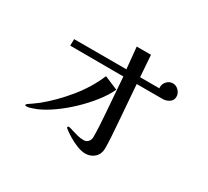

<svg xmlns="http://www.w3.org/2000/svg" viewBox="-144 -949 1288 1190"><g transform="rotate(30 500.0 -354.0)"><path d="M547 -426Q525 -378 484.5 -326Q444 -274 393 -225Q342 -176 288 -137.5Q234 -99 186 -78Q174 -73 152 -65.5Q130 -58 118 -58Q116 -58 111 -58.5Q106 -59 106 -63Q106 -66 109 -69Q112 -72 113 -73Q130 -85 147 -96.5Q164 -108 180 -121Q263 -189 335.5 -278Q408 -367 450 -467ZM892 -575Q892 -547 869 -533Q846 -519 821 -520H639Q644 -451 649.5 -382.5Q655 -314 660 -246Q663 -203 666 -161Q669 -119 669 -76Q669 -36 642.5 -11.5Q616 13 577 13Q551 13 518.5 0.5Q486 -12 455.5 -30.5Q425 -49 405 -65Q404 -67 402 -68.5Q400 -70 400 -73Q400 -80 408 -80Q413 -80 423.5 -77Q434 -74 439 -72Q461 -65 483 -59.5Q505 -54 528 -54Q547 -54 559 -68Q571 -82 571 -100Q571 -138 569 -176.5Q567 -215 564 -253L544 -519L163 -520L164 -567H538L523 -721H625L636 -567H774Q773 -569 773 -575Q773 -599 790.5 -617.5Q808 -636 832 -636Q856 -636 874 -617Q892 -598 892 -575Z"/></g></svg>

Font: Kaisei Opti Medium
Style: Regular
Weight: 500
Designer: Font-Kai, 金井和夫
Foundry: KAZUO KANAI
Version: Version 5.003